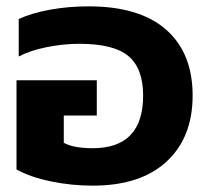

<svg xmlns="http://www.w3.org/2000/svg" viewBox="-20 -570 659 605"><path d="M32 -36V-317H285V-206H181V-120Q212 -103 272 -103Q431 -103 431 -269Q431 -354 385 -393Q339 -432 230 -432Q180 -432 127.5 -421.5Q75 -411 39 -392V-510Q80 -529 138 -539.5Q196 -550 259 -550Q420 -550 503.5 -476.5Q587 -403 587 -269Q587 -137 505 -61Q423 15 272 15Q205 15 140 1.5Q75 -12 32 -36Z"/></svg>

Font: Prompt SemiBold
Style: Regular
Weight: 600
Designer: Katatrad Team
Foundry: CadsonDemak
Version: Version 1.000